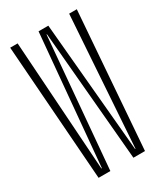

<svg xmlns="http://www.w3.org/2000/svg" viewBox="-171 -751 716 826"><g transform="rotate(-30 187.0 -337.5)"><path d="M68.5 0H127L183 -646H185L241.5 0H299L350 -675H312L268.5 -29H266.5L208.5 -675H160L101.5 -29H99L56 -675H19Z"/></g></svg>

Font: Anybody ExtraCondensed ExtraLight
Style: Regular
Weight: 250
Width: 2
Version: Version 1.113;gftools[0.9.25]